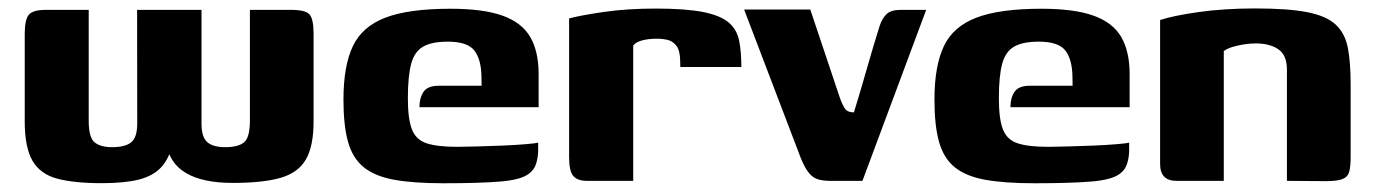

<svg xmlns="http://www.w3.org/2000/svg" viewBox="-20 -422 3209 448"><path d="M217.5 5.4Q152.8 5.4 113.3 -5.2Q73.9 -15.8 55.8 -46.9Q37.7 -78.1 37.7 -138.7V-342.7Q37.7 -376.6 47.4 -387.8Q57.1 -399 87.1 -399H187V-139.9Q187 -101.2 200.7 -89.9Q214.5 -78.6 241.5 -78.6Q272.6 -78.6 286.4 -90.2Q300.2 -101.8 300.2 -134L299.9 -399H450.2V-133.4Q450.2 -101.8 463.8 -90.2Q477.4 -78.6 505.4 -78.6Q535.8 -78.6 549.5 -89.9Q563.1 -101.2 563.1 -140.6V-399H658.8Q692.6 -399 702.1 -388.5Q711.7 -378 711.7 -342.7V-138.7Q711.7 -81.2 693.9 -50.2Q676.2 -19.2 635.2 -7.2Q594.1 4.8 523.3 4.8Q453.9 4.8 414.9 -17.7Q375.8 -40.1 367.4 -88.1L383.3 -88.5Q375.2 -52.6 356.5 -32.1Q337.7 -11.7 304.4 -3.1Q271 5.4 217.5 5.4Z M1014.8 5.6Q945.3 5.6 900 -2.5Q854.7 -10.7 828.7 -31.8Q802.8 -52.9 792.1 -91Q781.4 -129.1 781.4 -189.7Q781.4 -267.6 803.1 -313.8Q824.8 -360 879.2 -380.8Q933.6 -401.6 1031 -401.6Q1107.3 -401.6 1152.3 -385.6Q1197.3 -369.6 1217.1 -335.9Q1236.8 -302.1 1236.8 -249.3V-171.9H958.7Q958.7 -193.4 968.2 -207.7Q977.7 -221.9 1003.6 -221.9H1103.7L1103.4 -243.2Q1102.7 -284.2 1086.5 -304.5Q1070.3 -324.8 1024.8 -324.8Q987.6 -324.8 967.5 -313.3Q947.3 -301.9 939.5 -273.4Q931.7 -245 931.7 -192.4Q931.7 -144.3 941.2 -120Q950.7 -95.7 975.6 -87.6Q1000.6 -79.4 1047.2 -79.4Q1064.4 -79.4 1093.3 -80.3Q1122.2 -81.1 1152.8 -82.3Q1183.5 -83.6 1206.8 -85.6Q1230.2 -87.5 1235.7 -89.1V-70.7Q1235.7 -56.8 1231.3 -41.2Q1226.8 -25.5 1213.7 -16.4Q1195.5 -2.4 1147.3 1.6Q1099.1 5.6 1014.8 5.6Z M1457.5 0H1349.7Q1327.9 0 1317.9 -11.1Q1307.9 -22.1 1307.9 -55.2V-379Q1335.5 -386.4 1389.5 -394.2Q1443.4 -402 1509.9 -402Q1580 -402 1620.5 -394Q1660.9 -385.9 1680.1 -369.6Q1699.4 -353.3 1704.6 -327.6Q1709.8 -301.9 1709.8 -265.6H1567.4L1567.1 -279.6Q1566.8 -303.9 1558.4 -315Q1550 -326 1537.8 -328.9Q1525.7 -331.7 1512.6 -331.7Q1493.4 -331.7 1478.5 -327.8Q1463.5 -323.8 1457.5 -315.8Z M1917.6 0Q1900.6 0 1888.6 -3.6Q1876.6 -7.2 1867.2 -18.8Q1857.8 -30.3 1848.4 -53.5L1716.3 -399.7H1870.7L1940.1 -192.6Q1946.4 -175.4 1952.3 -167.6Q1958.2 -159.8 1972.5 -159.8Q1988.2 -210.8 2002.5 -261.1Q2016.8 -311.5 2032.4 -361.2Q2038.2 -379.2 2048.6 -389.1Q2058.9 -399 2082.2 -399H2141.1L1992.4 0Z M2393.8 5.6Q2324.3 5.6 2279 -2.5Q2233.7 -10.7 2207.7 -31.8Q2181.8 -52.9 2171.1 -91Q2160.4 -129.1 2160.4 -189.7Q2160.4 -267.6 2182.1 -313.8Q2203.8 -360 2258.2 -380.8Q2312.6 -401.6 2410 -401.6Q2486.3 -401.6 2531.3 -385.6Q2576.3 -369.6 2596.1 -335.9Q2615.8 -302.1 2615.8 -249.3V-171.9H2337.7Q2337.7 -193.4 2347.2 -207.7Q2356.7 -221.9 2382.6 -221.9H2482.7L2482.4 -243.2Q2481.7 -284.2 2465.5 -304.5Q2449.3 -324.8 2403.8 -324.8Q2366.6 -324.8 2346.5 -313.3Q2326.3 -301.9 2318.5 -273.4Q2310.7 -245 2310.7 -192.4Q2310.7 -144.3 2320.2 -120Q2329.7 -95.7 2354.6 -87.6Q2379.6 -79.4 2426.2 -79.4Q2443.4 -79.4 2472.3 -80.3Q2501.2 -81.1 2531.8 -82.3Q2562.5 -83.6 2585.8 -85.6Q2609.2 -87.5 2614.7 -89.1V-70.7Q2614.7 -56.8 2610.3 -41.2Q2605.8 -25.5 2592.7 -16.4Q2574.5 -2.4 2526.3 1.6Q2478.1 5.6 2393.8 5.6Z M2725 0Q2686.9 0 2686.9 -39.5V-375.3Q2717.3 -385.4 2776.9 -393.9Q2836.5 -402.3 2908.7 -402.3Q2985.6 -402.3 3030.2 -393.6Q3074.8 -384.9 3096.7 -364.5Q3118.5 -344.1 3125 -310.2Q3131.5 -276.3 3131.5 -225.2V-56Q3131.5 -34.1 3128.3 -21.6Q3125 -9.2 3112.6 -4.3Q3100.1 0.7 3073.8 0.7L2982.8 0V-259.9Q2982.8 -293.2 2963 -306.9Q2943.1 -320.7 2909.4 -320.7Q2897.4 -320.7 2883.3 -318.6Q2869.3 -316.4 2856.5 -312.7Q2843.7 -308.9 2835.5 -302.8V0Z"/></svg>

Font: Genos Thin
Style: Regular
Weight: 100
Designer: Robert E. Leuschke
Foundry: Robert E. Leuschke
Version: Version 1.010